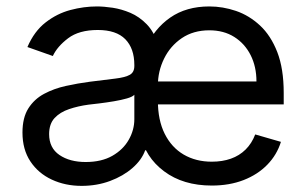

<svg xmlns="http://www.w3.org/2000/svg" viewBox="-20 -573 963 605"><path d="M647.5 11.7Q557.1 11.7 497.1 -33.2Q437 -78.1 422.9 -149.4L438.5 -420.9Q465.8 -482.4 516.4 -517.6Q566.9 -552.7 639.6 -552.7Q682.1 -552.7 723.6 -538.6Q765.1 -524.4 799.3 -492.7Q833.5 -460.9 853.8 -408.7Q874 -356.4 874 -280.3V-244.1H453.1V-316.4H788.1Q788.1 -362.8 769.8 -399.2Q751.5 -435.5 718.3 -456.5Q685.1 -477.5 639.6 -477.5Q589.4 -477.5 553 -452.9Q516.6 -428.2 497.1 -388.4Q477.5 -348.6 477.5 -303.7V-255.9Q477.5 -194.3 499 -151.4Q520.5 -108.4 558.8 -85.9Q597.2 -63.5 647.5 -63.5Q680.7 -63.5 707.5 -73Q734.4 -82.5 753.9 -101.8Q773.4 -121.1 784.2 -149.4L865.2 -126Q852.5 -85 822.3 -54Q792 -22.9 747.6 -5.6Q703.1 11.7 647.5 11.7ZM250 -62.5Q299.8 -62.5 334 -82Q368.2 -101.6 385.7 -132.6Q403.3 -163.6 403.3 -197.3V-274.4Q397.9 -268.1 380.1 -262.9Q362.3 -257.8 339.1 -253.9Q315.9 -250 293.9 -247.3Q272 -244.6 258.8 -243.2Q226.1 -238.8 197.8 -229.2Q169.4 -219.7 152.1 -201.2Q134.8 -182.6 134.8 -150.4Q134.8 -106.9 167.2 -84.7Q199.7 -62.5 250 -62.5ZM237.3 12.7Q185.5 12.7 143.1 -7.1Q100.6 -26.9 75.7 -64.5Q50.8 -102.1 50.8 -155.3Q50.8 -202.1 69.3 -231.4Q87.9 -260.7 118.9 -277.3Q149.9 -293.9 187.5 -302.2Q225.1 -310.5 262.7 -315.4Q312.5 -321.8 343.5 -325.4Q374.5 -329.1 388.9 -337.2Q403.3 -345.2 403.3 -365.2V-368.2Q403.3 -420.4 374.8 -449.5Q346.2 -478.5 288.1 -478.5Q229 -478.5 194.6 -452.4Q160.2 -426.3 146.5 -396.5L66.4 -424.8Q87.9 -474.6 123.8 -502.4Q159.7 -530.3 201.9 -541.5Q244.1 -552.7 285.2 -552.7Q307.1 -552.7 335 -548.6Q362.8 -544.4 390.9 -532.5Q418.9 -520.5 442.1 -496.8Q465.3 -473.1 477.5 -433.6L444.3 -99.6H437.5Q426.8 -69.3 397.5 -43.7Q368.2 -18.1 326.7 -2.7Q285.2 12.7 237.3 12.7Z"/></svg>

Font: GitLab Sans
Style: Regular
Weight: 400
Designer: Rasmus Andersson
Foundry: Modifications by GitLab B.V., manufactured by rsms
Version: Version 4.000;git-c8fb6b7